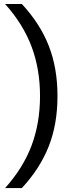

<svg xmlns="http://www.w3.org/2000/svg" viewBox="-20 -745 373 972"><path d="M271 -257.8Q271 -116.7 226.8 -4.4Q182.6 107.9 90.8 207H5.9Q97.7 104.5 140.1 -9Q182.6 -122.6 182.6 -258.8Q182.6 -395 139.9 -508.8Q97.2 -622.6 5.9 -724.6H90.8Q183.1 -625 227.1 -512.5Q271 -399.9 271 -259.8Z"/></svg>

Font: Arial
Style: Regular
Weight: 400
Designer: Steve Matteson
Foundry: Ascender Corporation
Version: Version 2.00.3